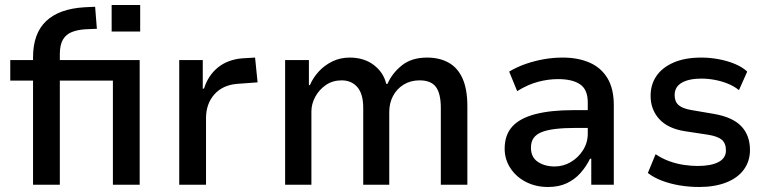

<svg xmlns="http://www.w3.org/2000/svg" viewBox="-20 -738 3066 767"><path d="M112 0V-416H21V-498H137L112 -472V-509Q112 -604 164 -653.5Q216 -703 318 -709L360 -711L367 -623L320 -621Q290 -619 267 -610Q244 -601 231.5 -580Q219 -559 219 -521V-477L186 -498H538V0H431V-416H219V0ZM426 -612V-718H540V-612Z M696 0V-498H790V-384H795Q811 -436 850 -468Q889 -500 948 -505L999 -508L1009 -409L927 -403Q869 -398 836 -360.5Q803 -323 803 -266V0Z M1119 0V-498H1214V-398H1218Q1231 -428 1253.5 -452.5Q1276 -477 1307.5 -492.5Q1339 -508 1377 -508Q1434 -508 1473 -478.5Q1512 -449 1523 -403H1528Q1546 -445 1585 -476.5Q1624 -508 1686 -508Q1736 -508 1772.5 -487.5Q1809 -467 1828 -424Q1847 -381 1847 -314V0H1741V-307Q1741 -364 1721.5 -390.5Q1702 -417 1656 -417Q1620 -417 1592.5 -400Q1565 -383 1550 -354.5Q1535 -326 1535 -291V0H1431V-307Q1431 -363 1407.5 -390Q1384 -417 1345 -417Q1309 -417 1282 -398.5Q1255 -380 1239.5 -351.5Q1224 -323 1224 -293V0Z M2169 9Q2120 9 2080.5 -11.5Q2041 -32 2018.5 -67Q1996 -102 1996 -144Q1996 -199 2026.5 -232.5Q2057 -266 2118.5 -282Q2180 -298 2270 -298H2343V-227H2281Q2234 -227 2200 -223Q2166 -219 2144.5 -210.5Q2123 -202 2112 -187Q2101 -172 2101 -148Q2101 -110 2128.5 -91.5Q2156 -73 2196 -73Q2230 -73 2260 -90.5Q2290 -108 2309 -138Q2328 -168 2328 -204V-329Q2328 -380 2297.5 -401Q2267 -422 2209 -422Q2171 -422 2130.5 -411.5Q2090 -401 2046 -374L2014 -452Q2046 -471 2081 -483Q2116 -495 2153 -501.5Q2190 -508 2228 -508Q2289 -508 2335 -488Q2381 -468 2406.5 -426Q2432 -384 2432 -318V0H2342V-104H2337Q2322 -73 2299 -47Q2276 -21 2244 -6Q2212 9 2169 9Z M2773 9Q2733 9 2694.5 2.5Q2656 -4 2623.5 -16.5Q2591 -29 2568 -47L2599 -122Q2624 -105 2652.5 -94.5Q2681 -84 2710.5 -79.5Q2740 -75 2767 -75Q2820 -75 2850 -90.5Q2880 -106 2880 -137Q2880 -166 2863 -180Q2846 -194 2807 -200L2715 -214Q2647 -225 2613 -263Q2579 -301 2579 -355Q2579 -400 2602 -434Q2625 -468 2670.5 -488Q2716 -508 2782 -508Q2816 -508 2851 -501.5Q2886 -495 2916 -482.5Q2946 -470 2965 -452L2932 -378Q2912 -394 2887 -404Q2862 -414 2835 -419Q2808 -424 2782 -424Q2732 -424 2703.5 -407.5Q2675 -391 2675 -358Q2675 -332 2691 -318Q2707 -304 2744 -298L2832 -283Q2907 -270 2941.5 -233.5Q2976 -197 2976 -139Q2976 -94 2951.5 -60.5Q2927 -27 2881 -9Q2835 9 2773 9Z"/></svg>

Font: Nunito Sans 7pt SemiCondensed SemiBold
Style: Regular
Weight: 600
Width: 4
Designer: Vernon Adams
Foundry: Vernon Adams
Version: Version 3.101;gftools[0.9.27]